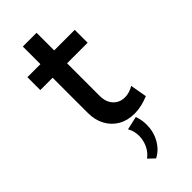

<svg xmlns="http://www.w3.org/2000/svg" viewBox="-270 -656 941 941"><g transform="rotate(-45 200.5 -185.0)"><path d="M373 -12.2Q321.8 9.8 273.9 9.8Q226.1 9.8 190.2 -10.7Q154.3 -31.2 134 -68.6Q113.8 -106 113.8 -154.8V-398.9H28.3V-488.3H118.7V-610.4H213.9V-488.3H356.4V-398.9H213.9V-173.3Q213.9 -130.4 237.1 -105.2Q260.3 -80.1 296.9 -80.1Q327.6 -80.1 357.9 -98.6ZM192.9 239.3 160.6 208.5Q185.5 190.4 199 161.6Q212.4 132.8 212.4 102.1Q212.4 67.9 196.3 41L266.1 25.4Q277.3 56.2 277.3 89.8Q277.3 138.2 254.6 178.7Q231.9 219.2 192.9 239.3Z"/></g></svg>

Font: Kumbh Sans Medium
Style: Regular
Weight: 500
Version: Version 1.005